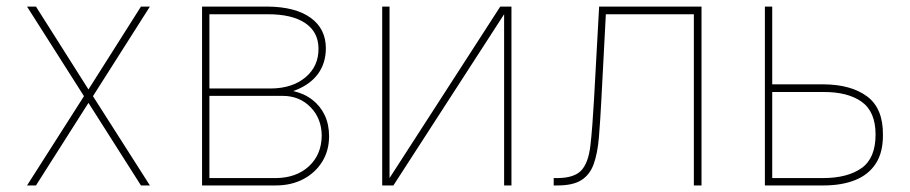

<svg xmlns="http://www.w3.org/2000/svg" viewBox="-20 -566 2778 586"><path d="M89.8 -545.9 250 -293 410.2 -545.9H437.5L263.7 -272.5L437.5 0H410.2L250 -252L89.8 0H62.5L236.3 -272.5L62.5 -545.9Z M596.7 0V-545.9H795.9Q880.9 -545.4 927.7 -512Q974.6 -478.5 974.6 -418Q974.1 -371.1 948.7 -338.1Q923.3 -305.2 875 -288.1Q909.2 -280.3 933.6 -261.2Q958 -242.2 971.2 -214.1Q984.4 -186 984.4 -150.4Q984.4 -106.4 963.4 -72.5Q942.4 -38.6 905.8 -19.3Q869.1 0 821.3 0ZM619.1 -22.5H821.3Q884.3 -22.9 922.9 -58.6Q961.4 -94.2 961.9 -152.3Q961.4 -204.6 927.7 -239Q894 -273.4 842.8 -273.4H619.1ZM619.1 -295.9H806.6Q872.1 -296.4 912.4 -330.1Q952.6 -363.8 952.1 -418Q951.7 -468.8 911.1 -495.8Q870.6 -522.9 795.9 -522.5H619.1Z M1168.9 -22.5 1506.8 -545.9H1541V0H1518.6V-522.5L1180.7 0H1146.5V-545.9H1168.9Z M1669.9 0V-22.5H1681.6Q1732.9 -22.9 1754.4 -46.1Q1775.9 -69.3 1782 -122.1Q1788.1 -174.8 1793 -262.7L1808.6 -545.9H2121.1V0H2097.7V-522.5H1829.1L1815.4 -261.7Q1812 -195.8 1807.9 -146.7Q1803.7 -97.7 1792 -65.2Q1780.3 -32.7 1754.6 -16.4Q1729 0 1681.6 0Z M2327.1 -308.6H2493.2Q2577.6 -308.1 2626.5 -271.7Q2675.3 -235.4 2674.8 -155.3Q2675.3 -101.1 2653.1 -66.9Q2630.9 -32.7 2590.1 -16.4Q2549.3 0 2493.2 0H2314.5V-545.9H2336.9V-22.5H2493.2Q2567.4 -22.9 2609.9 -53.2Q2652.3 -83.5 2652.3 -155.3Q2652.3 -225.1 2609.9 -255.4Q2567.4 -285.6 2493.2 -285.2H2327.1Z"/></svg>

Font: Inter Tight Thin
Style: Regular
Weight: 250
Designer: Rasmus Andersson
Foundry: rsms
Version: Version 3.004